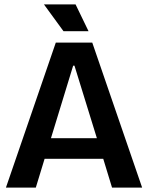

<svg xmlns="http://www.w3.org/2000/svg" viewBox="-20 -854 674 874"><path d="M7 0 234 -660H400L627 0H490L450 -131H183L143 0ZM313 -555 212 -225H421L319 -555ZM269 -712 180 -834H324L383 -712Z"/></svg>

Font: Bricolage Grotesque 96pt SemiBold
Style: Regular
Weight: 600
Designer: Mathieu Triay
Foundry: Atelier Triay
Version: Version 1.001; ttfautohint (v1.8.4.7-5d5b);gftools[0.9.33.de